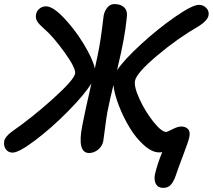

<svg xmlns="http://www.w3.org/2000/svg" viewBox="-54 -703 1043 941"><path d="M7.8 44.9Q-14.6 44.9 -26.1 27.3Q-37.6 9.8 -33.2 -12.2Q-29.3 -33.2 5.9 -59.1Q103.5 -127 205.3 -218.5Q307.1 -310.1 314 -341.8Q319.3 -367.2 262.7 -446Q206.1 -524.9 160.2 -564Q137.2 -584 128.7 -597.9Q120.1 -611.8 122.1 -627.9Q123.5 -646.5 137.7 -659.2Q151.9 -671.9 171.9 -671.9Q205.1 -671.9 258.5 -616Q312 -560.1 356 -487.8Q399.9 -415.5 411.1 -367.2Q411.6 -369.6 412.6 -375Q413.6 -380.4 414.1 -382.8Q436 -480 444.8 -552.7Q453.6 -625.5 454.1 -627Q459 -650.9 472.9 -667Q486.8 -683.1 506.8 -683.1Q539.1 -683.1 555.9 -665.5Q572.8 -647.9 566.9 -612.8Q558.1 -519.5 523.9 -377.9Q523.4 -375 522 -368.4Q520.5 -361.8 520 -358.9Q553.7 -409.7 637.7 -486.6Q721.7 -563.5 805.4 -621.3Q889.2 -679.2 920.9 -679.2Q942.9 -679.2 957.5 -663.6Q972.2 -647.9 967.8 -627Q963.9 -603.5 923.8 -577.1Q816.4 -515.1 716.3 -430.7Q616.2 -346.2 607.9 -308.1Q601.6 -278.8 629.9 -217.3Q658.2 -155.8 698 -106Q737.8 -56.2 761.2 -56.2Q764.6 -56.2 791 -69.6Q817.4 -83 834 -83Q856 -83 867.7 -70.1Q879.4 -57.1 874 -32.2Q870.1 -11.2 843.5 58.1Q816.9 127.4 807.1 158.2Q796.9 187.5 783.2 202.6Q769.5 217.8 746.1 217.8Q720.2 217.8 710.2 198.7Q700.2 179.7 705.1 152.8Q717.3 99.1 741.2 43Q736.3 43.9 726.1 43.9Q690.9 43.9 651.4 8.5Q611.8 -26.9 581.1 -77.9Q550.3 -128.9 528.3 -186Q506.3 -243.2 502 -286.1Q485.4 -219.7 472.2 -153.8Q466.8 -123 460.4 -72.3Q454.1 -21.5 452.1 -11.2Q447.3 13.7 426.8 30.3Q406.2 46.9 382.8 46.9Q321.8 46.9 350.1 -91.8Q359.9 -144.5 394 -293.9Q358.4 -237.3 277.8 -156Q197.3 -74.7 117.9 -14.9Q38.6 44.9 7.8 44.9Z"/></svg>

Font: Shantell Sans Bouncy
Style: Italic
Weight: 500
Italic angle: -11.31°
Designer: Stephen Nixon, Anya Danilova, Shantell Martin
Foundry: Arrow Type
Version: Version 1.006;[9816181b4]